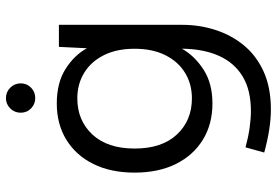

<svg xmlns="http://www.w3.org/2000/svg" viewBox="-160 -554 915 634"><g transform="rotate(-90 297.0 -237.5)"><path d="M109.8 178 127 116.2Q160 125.2 190.2 129.6Q220.5 134 246.8 134Q316.3 134 361.3 106.6Q406.4 79.2 429.2 28.2Q452 -22.8 452.7 -94Q429.7 -52.4 384.1 -22.7Q338.4 7 271.8 7Q203.5 7 151.9 -24.7Q100.3 -56.5 71.9 -114Q43.5 -171.5 43.5 -250Q43.5 -328.5 71.9 -386Q100.3 -443.5 151.9 -475.3Q203.5 -507 271.8 -507Q339.9 -507 385.6 -478.2Q431.2 -449.4 454.2 -407.5L458.7 -500H531.5V-91.6Q531.5 -35.8 514.7 16.6Q497.9 69 464.1 110.4Q430.2 151.8 377.5 175.9Q324.7 200 252 200Q221.3 200 185.5 194.5Q149.8 189 109.8 178ZM288.7 -60.8Q336.3 -60.8 373.2 -83.6Q410.2 -106.3 431.3 -148.6Q452.5 -190.9 452.5 -250Q452.5 -309.3 431.3 -351.5Q410.2 -393.7 373.2 -416.4Q336.3 -439.2 288.7 -439.2Q215.9 -439.2 169.4 -389.5Q123 -339.8 123 -250Q123 -159.9 169.4 -110.3Q215.9 -60.8 288.7 -60.8ZM289.3 -578.1Q269.8 -578.1 255.6 -591.9Q241.3 -605.8 241.3 -626.1Q241.3 -646.4 255.5 -660.7Q269.8 -674.9 289.3 -674.9Q309.7 -674.9 323.9 -660.7Q338.2 -646.4 338.2 -626Q338.2 -605.8 324 -591.9Q309.8 -578.1 289.3 -578.1Z"/></g></svg>

Font: Envelope Sans Variable
Style: Regular
Weight: 500
Designer: Andreas Rasmussen / Norman Anderson
Foundry: mail.de GmbH
Version: Version 1.150